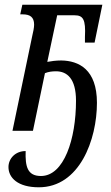

<svg xmlns="http://www.w3.org/2000/svg" viewBox="-20 -556 472 816"><path d="M145 240C318 240 392 38 392 -119C392 -261 315 -298 240 -299C218 -299 197 -296 181 -293L223 -491H297C333 -491 345 -474 341 -399V-375H382L415 -536H75L66 -495H76C107 -495 125 -484 125 -451C125 -439 121 -419 117 -403L33 0H120L171 -245C186 -251 201 -253 218 -253C265 -253 303 -222 303 -128C303 35 252 192 154 192C96 192 87 151 89 86C45 86 16 118 16 154C16 199 55 240 145 240Z"/></svg>

Font: Noto Serif ExtraCondensed
Style: Italic
Weight: 400
Width: 2
Italic angle: -12°
Designer: Monotype Design Team
Foundry: Monotype Imaging Inc.
Version: Version 2.014